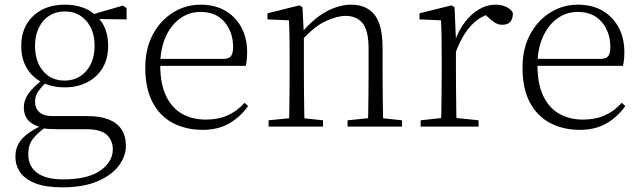

<svg xmlns="http://www.w3.org/2000/svg" viewBox="-20 -542 2741 822"><path d="M246 260Q176 260 132 243Q88 226 67 196.5Q46 167 46 128Q46 80 79.5 47Q113 14 177 -13L183 -3Q140 27 120.5 53Q101 79 101 117Q101 171 139.5 198.5Q178 226 250 226Q355 226 409 188.5Q463 151 463 97Q463 61 438 36Q413 11 346 11H220Q203 11 187 10Q171 9 157 5V3Q82 -15 82 -82Q82 -113 101 -140Q120 -167 162 -201V-210L186 -198Q157 -170 143.5 -150.5Q130 -131 130 -105Q130 -79 148 -62Q166 -45 207 -45H354Q409 -45 445.5 -30.5Q482 -16 500.5 12.5Q519 41 519 83Q519 127 488 168Q457 209 396.5 234.5Q336 260 246 260ZM257 -168Q201 -168 159 -190Q117 -212 94 -251.5Q71 -291 71 -345Q71 -426 122.5 -474Q174 -522 257 -522Q299 -522 333.5 -510Q368 -498 391 -475L393 -473Q443 -428 443 -345Q443 -291 419.5 -251.5Q396 -212 354 -190Q312 -168 257 -168ZM256 -197Q314 -197 349.5 -238.5Q385 -280 385 -346Q385 -412 349.5 -452.5Q314 -493 258 -493Q200 -493 165 -452Q130 -411 130 -345Q130 -279 164.5 -238Q199 -197 256 -197ZM362 -461V-478H368L506 -518L522 -507V-459Z M848 14Q777 14 721 -15Q665 -44 633.5 -103.5Q602 -163 602 -252Q602 -334 634.5 -394.5Q667 -455 721 -488.5Q775 -522 839 -522Q901 -522 945.5 -495.5Q990 -469 1014 -423.5Q1038 -378 1038 -320Q1038 -283 1032 -260H632V-290H937Q961 -290 969.5 -302.5Q978 -315 978 -341Q978 -404 941.5 -447.5Q905 -491 838 -491Q790 -491 751 -463Q712 -435 689 -383.5Q666 -332 666 -263Q666 -183 691 -131Q716 -79 760 -54.5Q804 -30 861 -30Q914 -30 954.5 -48Q995 -66 1027 -102L1042 -88Q1009 -41 961 -13.5Q913 14 848 14Z M1130 0V-27L1240 -38H1260L1363 -27V0ZM1217 0Q1218 -24 1218.5 -64.5Q1219 -105 1219.5 -149Q1220 -193 1220 -226V-281Q1220 -333 1219.5 -375.5Q1219 -418 1217 -455L1125 -459V-485L1262 -519L1275 -511L1281 -393V-392V-226Q1281 -193 1281.5 -149Q1282 -105 1282.5 -64.5Q1283 -24 1284 0ZM1468 0V-27L1577 -38H1598L1701 -27V0ZM1555 0Q1556 -24 1556.5 -64Q1557 -104 1557.5 -148Q1558 -192 1558 -226V-334Q1558 -412 1532 -443Q1506 -474 1460 -474Q1425 -474 1376.5 -452.5Q1328 -431 1270 -368L1260 -398H1268Q1322 -463 1377 -492.5Q1432 -522 1484 -522Q1548 -522 1583 -479.5Q1618 -437 1618 -335V-226Q1618 -192 1618.5 -148Q1619 -104 1619.5 -64Q1620 -24 1621 0Z M1781 0V-27L1892 -39H1915L2029 -27V0ZM1868 0Q1869 -24 1869.5 -64.5Q1870 -105 1870.5 -149Q1871 -193 1871 -226V-281Q1871 -333 1870.5 -375.5Q1870 -418 1868 -455L1776 -459V-485L1913 -519L1926 -511L1932 -371V-370V-226Q1932 -193 1932.5 -149Q1933 -105 1933.5 -64.5Q1934 -24 1935 0ZM1931 -318 1914 -367H1928Q1944 -413 1971 -448Q1998 -483 2031.5 -502.5Q2065 -522 2101 -522Q2128 -522 2148.5 -512Q2169 -502 2176 -486Q2176 -462 2165 -449Q2154 -436 2130 -436Q2114 -436 2100.5 -444Q2087 -452 2070 -468L2047 -488H2096Q2040 -477 2000 -436Q1960 -395 1931 -318Z M2463 14Q2392 14 2336 -15Q2280 -44 2248.5 -103.5Q2217 -163 2217 -252Q2217 -334 2249.5 -394.5Q2282 -455 2336 -488.5Q2390 -522 2454 -522Q2516 -522 2560.5 -495.5Q2605 -469 2629 -423.5Q2653 -378 2653 -320Q2653 -283 2647 -260H2247V-290H2552Q2576 -290 2584.5 -302.5Q2593 -315 2593 -341Q2593 -404 2556.5 -447.5Q2520 -491 2453 -491Q2405 -491 2366 -463Q2327 -435 2304 -383.5Q2281 -332 2281 -263Q2281 -183 2306 -131Q2331 -79 2375 -54.5Q2419 -30 2476 -30Q2529 -30 2569.5 -48Q2610 -66 2642 -102L2657 -88Q2624 -41 2576 -13.5Q2528 14 2463 14Z"/></svg>

Font: Noto Serif JP ExtraLight
Style: Regular
Weight: 200
Designer: Ryoko NISHIZUKA  (kana & ideographs); Frank Grießhammer (Latin, Greek & Cyrillic); Wenlong ZHANG  (bopomofo); Sandoll Co
Foundry: Adobe
Version: Version 2.002-H1;hotconv 1.1.0;makeotfexe 2.6.0